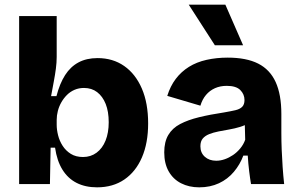

<svg xmlns="http://www.w3.org/2000/svg" viewBox="-20 -789 1283 823"><path d="M396 14Q346 14 308.5 -5Q271 -24 247.5 -62Q224 -100 216 -156H197L194 0H62V-259V-720H223V-545Q223 -521 219.5 -494.5Q216 -468 210.5 -439Q205 -410 199 -377H222Q236 -431 259 -467Q282 -503 316.5 -521.5Q351 -540 398 -540Q464 -540 512.5 -506Q561 -472 588 -409.5Q615 -347 615 -260Q615 -176 588.5 -114.5Q562 -53 513 -19.5Q464 14 396 14ZM336 -116Q369 -116 394 -134.5Q419 -153 432.5 -186.5Q446 -220 446 -265Q446 -311 433 -343.5Q420 -376 396.5 -394Q373 -412 340 -412Q318 -412 299.5 -404Q281 -396 267 -382Q253 -368 243 -350.5Q233 -333 228 -313.5Q223 -294 223 -275V-254Q223 -233 229 -209Q235 -185 248.5 -164Q262 -143 283.5 -129.5Q305 -116 336 -116Z M834 14Q790 14 756 -3.5Q722 -21 703 -54.5Q684 -88 684 -136Q684 -181 701.5 -210.5Q719 -240 752.5 -257.5Q786 -275 833 -286.5Q880 -298 940 -307Q969 -312 988.5 -316.5Q1008 -321 1018 -331Q1028 -341 1028 -360Q1028 -385 1010 -403Q992 -421 952 -421Q924 -421 901.5 -411Q879 -401 863 -382Q847 -363 839 -336L697 -378Q710 -420 733.5 -451Q757 -482 790 -502.5Q823 -523 865.5 -532.5Q908 -542 956 -542Q1036 -542 1086.5 -516.5Q1137 -491 1161.5 -437.5Q1186 -384 1186 -300V-219Q1186 -183 1187.5 -146.5Q1189 -110 1191.5 -73.5Q1194 -37 1198 0H1056Q1052 -23 1048 -55.5Q1044 -88 1042 -122H1023Q1009 -84 982.5 -52.5Q956 -21 918.5 -3.5Q881 14 834 14ZM907 -100Q925 -100 943.5 -106.5Q962 -113 979 -124.5Q996 -136 1010 -153Q1024 -170 1031 -190L1029 -269L1051 -264Q1032 -252 1009 -245Q986 -238 962.5 -234Q939 -230 916.5 -225.5Q894 -221 876.5 -214Q859 -207 849 -195Q839 -183 839 -162Q839 -134 858 -117Q877 -100 907 -100ZM901 -595 789 -769H946L1022 -595Z"/></svg>

Font: Bricolage Grotesque 96pt ExtraBold ExtraBold
Style: Regular
Weight: 800
Version: Version 1.001;gftools[0.9.33.dev8+g029e19f]